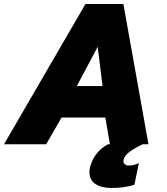

<svg xmlns="http://www.w3.org/2000/svg" viewBox="-50 -719 830 957"><path d="M566 78Q563 90 570.5 98Q578 106 593 106Q616 106 642 94L620 202Q568 218 507 218Q456 218 426 198.5Q396 179 396 140Q396 126 398 118Q407 79 430 49Q453 19 488 0H498L475 -133H257L180 0H-30L376 -699H565L690 0H661Q616 22 593 40Q570 58 566 78ZM461 -290 437 -486 333 -290Z"/></svg>

Font: Readiness ExtraBold
Style: Italic
Weight: 800
Italic angle: -12°
Designer: Katatrad Team
Foundry: CadsonDemak
Version: Version 1.00;January 16, 2020;FontCreator 12.0.0.2550 64-bit